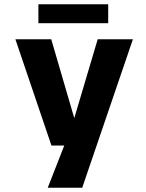

<svg xmlns="http://www.w3.org/2000/svg" viewBox="-20 -685 690 905"><path d="M205 200 296 -32.5 352.5 1H222.5L52.5 -500H221.5L343 -84H317L440.5 -500H606.5L367.5 200ZM161 -575.5V-665H490V-575.5Z"/></svg>

Font: Trispace Thin
Style: Bold
Weight: 700
Version: Version 1.210